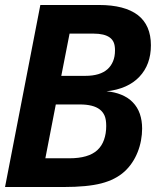

<svg xmlns="http://www.w3.org/2000/svg" viewBox="-30 -750 652 770"><path d="M131.8 -730H367.2Q469.7 -730 522.9 -689.5Q575.2 -648.9 575.2 -568.4Q575.2 -490.7 528.8 -441.9Q482.4 -393.1 397 -383.8Q429.2 -381.3 456.5 -370.1Q483.9 -358.9 502.4 -339.8Q521.5 -320.3 530.8 -293.5Q540 -266.6 540 -234.4Q540 -210.9 535.4 -186.3Q530.8 -161.6 521.5 -138.7Q512.7 -116.7 499.5 -97.2Q486.3 -77.6 469.2 -62Q433.1 -29.3 376.5 -14.6Q319.8 0 225.1 0H-9.8ZM312 -445.8Q371.6 -445.8 401.4 -472.7Q415.5 -485.4 423.3 -504.2Q431.2 -522.9 431.2 -548.3Q431.2 -567.9 426 -579.8Q420.9 -591.8 410.2 -599.6Q388.7 -615.2 345.2 -615.2H249L215.8 -445.8ZM248 -115.2Q324.7 -115.2 360.4 -147.9Q378.4 -164.6 387.2 -189.5Q396 -214.4 396 -244.6Q396 -271 389.4 -286.1Q382.8 -301.3 370.1 -311Q344.2 -331.1 290 -331.1H193.8L151.9 -115.2Z"/></svg>

Font: Hack
Style: Bold Italic
Weight: 700
Italic angle: -11°
Monospace: yes
Designer: Christopher Simpkins
Foundry: Christopher Simpkins
Version: Version 2.017; ttfautohint (v1.4.1) -l 4 -r 80 -G 350 -x 0 -